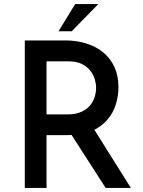

<svg xmlns="http://www.w3.org/2000/svg" viewBox="-20 -925 705 945"><path d="M301 -726Q358 -726 406.5 -710.5Q455 -695 489.5 -666Q524 -637 543.5 -594.5Q563 -552 563 -496Q563 -453 550 -411Q537 -369 508 -335Q479 -301 432 -280.5Q385 -260 315 -260H209V0H102V-726ZM313 -362Q354 -362 381.5 -375Q409 -388 424.5 -407.5Q440 -427 446.5 -449.5Q453 -472 453 -493Q453 -513 446.5 -535Q440 -557 424.5 -577Q409 -597 383 -610Q357 -623 319 -623H209V-362ZM436 -300 624 0H500L309 -297ZM464 -905 333 -771H268L350 -905Z"/></svg>

Font: Josefin Sans Medium
Style: Regular
Weight: 500
Designer: Santiago Orozco
Foundry: Typemade
Version: Version 2.001